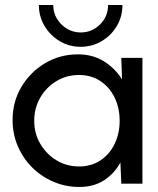

<svg xmlns="http://www.w3.org/2000/svg" viewBox="-20 -730 626 763"><path d="M462 -500H546V0H462L458.5 -84.5Q435 -40.5 393.8 -13.8Q352.5 13 295.5 13Q240.5 13 192.2 -7.8Q144 -28.5 107.5 -65Q71 -101.5 50.5 -149.8Q30 -198 30 -253.5Q30 -325.5 65 -384.5Q100 -443.5 159 -478.8Q218 -514 289.5 -514Q349 -514 393.2 -486.2Q437.5 -458.5 465 -414.5ZM294 -68.5Q343.5 -68.5 379.8 -93Q416 -117.5 435.8 -158.8Q455.5 -200 455.5 -250Q455.5 -301 435.5 -342.2Q415.5 -383.5 379 -407.8Q342.5 -432 294 -432Q244.5 -432 204 -407.5Q163.5 -383 139.8 -341.8Q116 -300.5 116 -250Q116 -199 140.5 -157.8Q165 -116.5 205.2 -92.5Q245.5 -68.5 294 -68.5ZM300.5 -544Q255 -544 217.2 -566.5Q179.5 -589 157 -626.8Q134.5 -664.5 134.5 -710H191.5Q191.5 -679.5 206.8 -654.8Q222 -630 246.8 -615.5Q271.5 -601 300.5 -601Q345.5 -601 377.5 -632.8Q409.5 -664.5 409.5 -710H466.5Q466.5 -663.5 443.8 -625.8Q421 -588 383.2 -566Q345.5 -544 300.5 -544Z"/></svg>

Font: Urbanist Medium
Style: Regular
Weight: 500
Designer: Corey Hu
Foundry: Corey Hu
Version: Version 1.321; ttfautohint (v1.8.4.7-5d5b)